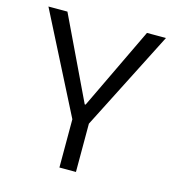

<svg xmlns="http://www.w3.org/2000/svg" viewBox="-100 -745 757 830"><g transform="rotate(15 278.0 -330.0)"><path d="M241 0V-216L15 -660H100L276 -292H280L456 -660H541L315 -216V0Z"/></g></svg>

Font: Bricolage Grotesque 24pt Light
Style: Regular
Weight: 300
Designer: Mathieu Triay
Foundry: Atelier Triay
Version: Version 1.001;gftools[0.9.33.dev8+g029e19f]